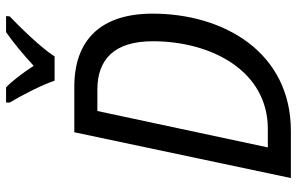

<svg xmlns="http://www.w3.org/2000/svg" viewBox="-193 -786 979 633"><g transform="rotate(-90 296.5 -469.5)"><path d="M347 -779H427C453 -821 526 -896 559 -927L560 -939H507C474 -916 435 -884 396 -848C371 -886 346 -919 325 -939H275V-927C297 -890 332 -824 347 -779ZM26 0H181C440 0 568 -220 568 -456C568 -629 479 -714 327 -714H177ZM188 -76H127L247 -638H317C416 -638 477 -584 477 -455C477 -263 380 -76 188 -76Z"/></g></svg>

Font: Noto Sans SemiCondensed
Style: Italic
Weight: 400
Width: 4
Italic angle: -12°
Designer: Monotype Design Team
Foundry: Monotype Imaging Inc.
Version: Version 2.013